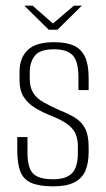

<svg xmlns="http://www.w3.org/2000/svg" viewBox="-20 -652 376 678"><path d="M168 6Q119 6 91 -6Q63 -18 52 -46Q41 -74 41 -122V-168H77V-113Q77 -59 97 -39Q117 -19 168 -19Q213 -19 234 -40Q255 -61 255 -112V-135Q255 -157 248.5 -175.5Q242 -194 222.5 -210Q203 -226 166 -241Q130 -255 104 -271Q78 -287 63.5 -310Q49 -333 49 -369V-399Q49 -447 77.5 -475Q106 -503 171 -503Q214 -503 240.5 -491Q267 -479 280 -451.5Q293 -424 293 -378V-334H257V-378Q257 -437 236 -457.5Q215 -478 171 -478Q120 -478 102.5 -454.5Q85 -431 85 -397V-375Q85 -344 97 -324.5Q109 -305 132.5 -291.5Q156 -278 192 -262Q223 -250 245.5 -236Q268 -222 280.5 -198.5Q293 -175 293 -133V-115Q293 -76 281.5 -49Q270 -22 242.5 -8Q215 6 168 6ZM152 -547 66 -632H95L167 -569L241 -632H269L183 -547Z"/></svg>

Font: Alumni Sans ExtraLight
Style: Regular
Weight: 250
Version: Version 1.018